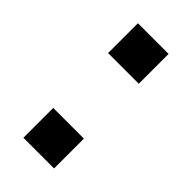

<svg xmlns="http://www.w3.org/2000/svg" viewBox="-179 -652 646 646"><g transform="rotate(45 144.0 -329.5)"><path d="M217 -602H71V-460H217ZM217 -199H71V-57H217Z"/></g></svg>

Font: Spoqa Han Sans Neo Bold
Style: Bold
Weight: 700
Designer: [Spoqa Han Sans Neo] Dong-huui Kim  Younghwa Kang  Yujin Lee  [Noto Sans] Ryoko NISHIZUKA  (kana & ideographs); Paul D. 
Foundry: Spoqa (http://www.spoqa-han-sans.com)
Version: Version 1.000